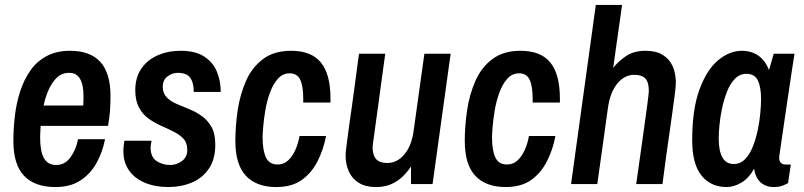

<svg xmlns="http://www.w3.org/2000/svg" viewBox="-20 -743 3244 775"><path d="M204 12Q120 12 77 -33.5Q34 -79 34 -174Q34 -224 40 -275Q46 -326 61 -373Q76 -420 102 -457.5Q128 -495 168 -516.5Q208 -538 263 -538Q344 -538 385 -493Q426 -448 426 -356Q426 -328 424 -297Q422 -266 416 -235H144Q143 -219 142.5 -206Q142 -193 142 -187Q142 -132 157.5 -104.5Q173 -77 207 -77Q242 -77 264.5 -108Q287 -139 295 -181H404Q394 -129 369.5 -85Q345 -41 304.5 -14.5Q264 12 204 12ZM156 -317H316Q317 -335 317 -342.5Q317 -350 317 -355Q317 -401 303 -425Q289 -449 259 -449Q230 -449 210 -430Q190 -411 176.5 -381Q163 -351 156 -317Z M659 12Q606 12 564.5 -5.5Q523 -23 500.5 -55.5Q478 -88 478 -133Q478 -147 480 -159.5Q482 -172 482 -175H592Q591 -172 589.5 -163Q588 -154 588 -147Q588 -109 612 -93Q636 -77 667 -77Q693 -77 714.5 -93Q736 -109 736 -138Q736 -166 721 -182.5Q706 -199 682 -211Q658 -223 631 -235Q604 -247 580 -264Q556 -281 541 -309Q526 -337 526 -379Q526 -429 549.5 -464.5Q573 -500 615 -519Q657 -538 709 -538Q770 -538 805.5 -514Q841 -490 856 -452.5Q871 -415 871 -372H762Q762 -410 747.5 -429.5Q733 -449 698 -449Q675 -449 656 -434.5Q637 -420 637 -393Q637 -367 652 -351Q667 -335 691 -324.5Q715 -314 742.5 -303Q770 -292 794 -275Q818 -258 833.5 -231Q849 -204 849 -159Q849 -100 823 -62Q797 -24 754 -6Q711 12 659 12Z M1095 12Q1015 12 972.5 -33.5Q930 -79 930 -174Q930 -235 939.5 -298.5Q949 -362 973 -416.5Q997 -471 1041.5 -504.5Q1086 -538 1155 -538Q1237 -538 1275.5 -490.5Q1314 -443 1314 -345V-329H1204V-345Q1204 -395 1192 -421Q1180 -447 1149 -447Q1121 -447 1101.5 -425Q1082 -403 1069.5 -368.5Q1057 -334 1051 -298Q1045 -262 1042.5 -232Q1040 -202 1040 -189Q1040 -136 1053.5 -107.5Q1067 -79 1100 -79Q1125 -79 1142.5 -95Q1160 -111 1172 -137.5Q1184 -164 1189 -194H1296Q1286 -140 1262 -92.5Q1238 -45 1198 -16.5Q1158 12 1095 12Z M1498 12Q1456 12 1429 -4.5Q1402 -21 1388.5 -50Q1375 -79 1375 -117Q1375 -125 1377 -141Q1379 -157 1382 -181.5Q1385 -206 1390 -240.5Q1395 -275 1401 -318Q1407 -361 1414 -413Q1421 -465 1429 -526H1535Q1527 -469 1520.5 -420Q1514 -371 1508.5 -331Q1503 -291 1498.5 -259Q1494 -227 1491 -204Q1488 -181 1486 -167.5Q1484 -154 1484 -150Q1484 -116 1498.5 -100.5Q1513 -85 1543 -85Q1583 -85 1612.5 -120Q1642 -155 1650 -218L1693 -526H1799L1726 0H1639V-71Q1626 -51 1607 -32Q1588 -13 1561 -0.5Q1534 12 1498 12Z M2021 12Q1941 12 1898.5 -33.5Q1856 -79 1856 -174Q1856 -235 1865.5 -298.5Q1875 -362 1899 -416.5Q1923 -471 1967.5 -504.5Q2012 -538 2081 -538Q2163 -538 2201.5 -490.5Q2240 -443 2240 -345V-329H2130V-345Q2130 -395 2118 -421Q2106 -447 2075 -447Q2047 -447 2027.5 -425Q2008 -403 1995.5 -368.5Q1983 -334 1977 -298Q1971 -262 1968.5 -232Q1966 -202 1966 -189Q1966 -136 1979.5 -107.5Q1993 -79 2026 -79Q2051 -79 2068.5 -95Q2086 -111 2098 -137.5Q2110 -164 2115 -194H2222Q2212 -140 2188 -92.5Q2164 -45 2124 -16.5Q2084 12 2021 12Z M2285 0 2385 -723H2491L2455 -469Q2476 -496 2507.5 -517Q2539 -538 2585 -538Q2628 -538 2655 -521.5Q2682 -505 2695 -476Q2708 -447 2708 -409Q2708 -401 2706.5 -385Q2705 -369 2701.5 -344.5Q2698 -320 2693.5 -285.5Q2689 -251 2682.5 -208Q2676 -165 2669 -113Q2662 -61 2654 0H2548Q2556 -57 2563 -106Q2570 -155 2575.5 -195Q2581 -235 2585.5 -267Q2590 -299 2593 -322Q2596 -345 2597.5 -358.5Q2599 -372 2599 -376Q2599 -411 2585 -426Q2571 -441 2540 -441Q2501 -441 2472 -406Q2443 -371 2434 -308L2391 0Z M2913 12Q2849 12 2811.5 -34.5Q2774 -81 2774 -177Q2774 -302 2803.5 -382Q2833 -462 2879 -500Q2925 -538 2974 -538Q3013 -538 3041 -518.5Q3069 -499 3084 -460L3103 -526H3187Q3187 -526 3183.5 -504Q3180 -482 3174.5 -445.5Q3169 -409 3162.5 -365Q3156 -321 3149.5 -277Q3143 -233 3137.5 -195Q3132 -157 3128.5 -133.5Q3125 -110 3125 -107Q3125 -92 3132 -85.5Q3139 -79 3149 -79H3172L3161 -4Q3153 1 3138.5 6.5Q3124 12 3103 12Q3071 12 3050 -7Q3029 -26 3024 -62Q3002 -23 2972 -5.5Q2942 12 2913 12ZM2942 -81Q2968 -81 2987 -100Q3006 -119 3018.5 -150.5Q3031 -182 3038.5 -217.5Q3046 -253 3049 -286.5Q3052 -320 3052 -343Q3052 -392 3039 -418.5Q3026 -445 2993 -445Q2966 -445 2946.5 -425Q2927 -405 2914.5 -373Q2902 -341 2894.5 -305.5Q2887 -270 2884 -237.5Q2881 -205 2881 -185Q2881 -134 2896 -107.5Q2911 -81 2942 -81Z"/></svg>

Font: Archivo Narrow SemiBold
Style: Italic
Weight: 600
Italic angle: -8°
Designer: Hector Gatti
Foundry: Omnibus-Type
Version: Version 3.002